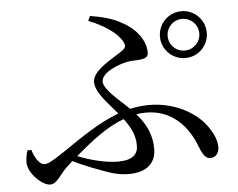

<svg xmlns="http://www.w3.org/2000/svg" viewBox="-53 -815 1106 894"><g transform="rotate(-5 500.0 -368.0)"><path d="M715 -626C715 -566 764 -517 825 -517C885 -517 934 -566 934 -626C934 -687 885 -736 825 -736C764 -736 715 -687 715 -626ZM751 -626C751 -667 783 -700 825 -700C866 -700 899 -667 899 -626C899 -585 866 -552 825 -552C783 -552 751 -585 751 -626ZM73 -153H54C49 -135 45 -117 45 -97C45 -45 111 15 146 15C179 15 195 -26 230 -59L258 -85C307 -61 352 -44 390 -30C438 -11 475 -2 517 -2C594 -2 643 -38 643 -109C643 -166 624 -220 574 -276C590 -279 605 -280 620 -280C744 -280 815 -192 848 -106C862 -70 875 -43 899 -43C928 -43 941 -66 941 -90C941 -121 930 -150 903 -189C860 -251 763 -314 636 -314C606 -314 577 -310 548 -304C501 -349 431 -404 431 -441C431 -485 516 -517 559 -524C601 -530 652 -520 652 -558C652 -618 606 -674 544 -706C501 -731 451 -742 399 -751L389 -729C461 -700 522 -660 544 -617C553 -599 552 -590 533 -576C493 -547 391 -499 391 -443C391 -393 446 -341 491 -287C399 -253 313 -193 224 -132C161 -90 144 -82 128 -82C107 -82 84 -113 73 -153ZM513 -259C550 -211 564 -173 564 -131C564 -90 538 -64 471 -64C411 -64 341 -83 283 -106C363 -175 437 -231 513 -259Z"/></g></svg>

Font: Noto Serif HK Medium
Style: Regular
Weight: 500
Designer: Ryoko NISHIZUKA 西塚涼子 (kana & ideographs); Frank Grießhammer (Latin, Greek & Cyrillic); Wenlong ZHANG 张文龙 (bopomofo); San
Foundry: Adobe
Version: Version 2.001;hotconv 1.1.0;makeotfexe 2.6.0